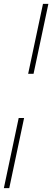

<svg xmlns="http://www.w3.org/2000/svg" viewBox="-41 -832 271 996"><path d="M182 -812H210L133 -449H105ZM56 -220H84L7 144H-21Z"/></svg>

Font: Prompt Thin
Style: Italic
Weight: 250
Italic angle: -12°
Designer: Katatrad Team
Foundry: CadsonDemak
Version: Version 1.001